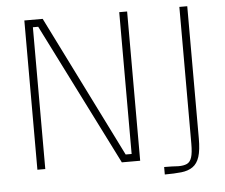

<svg xmlns="http://www.w3.org/2000/svg" viewBox="-54 -761 1052 897"><g transform="rotate(-5 472.5 -313.0)"><path d="M574 0H488L154 -665H129V0H92V-700H178L509 -35H537V-700H574ZM683 74V39Q721 39 750 41Q775 41 790 34Q805 27 812 6Q819 -15 819 -59V-700H856V-81Q856 -25 846 6Q836 37 814.5 52Q793 67 760.5 70.5Q728 74 683 74Z"/></g></svg>

Font: Storia Sans Thin
Style: Regular
Weight: 100
Designer: Accademia di Belle Arti di Urbino and others
Foundry: Accademia di Belle Arti di Urbino and others.
Version: Version 60.001;May 25, 2020;FontCreator 12.0.0.2522 64-bit